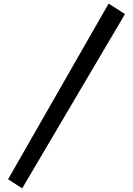

<svg xmlns="http://www.w3.org/2000/svg" viewBox="-20 -775 739 1066"><path d="M103 271 25 220 583 -755 674 -697Z"/></svg>

Font: Lora
Style: Bold
Weight: 700
Designer: Olga Karpushina, Alexei Vanyashin (Cyrillic)
Foundry: Cyreal
Version: Version 3.006; ttfautohint (v1.8.4.7-5d5b);gftools[0.9.30]